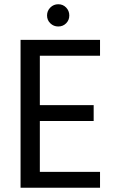

<svg xmlns="http://www.w3.org/2000/svg" viewBox="-20 -886 553 906"><path d="M168 -623V-390H422V-315H168V-75H452V0H77V-698H452V-623ZM255 -761Q233 -761 217.5 -776Q202 -791 202 -813Q202 -835 217.5 -850.5Q233 -866 255 -866Q277 -866 292 -850.5Q307 -835 307 -813Q307 -791 292 -776Q277 -761 255 -761Z"/></svg>

Font: Fz Poppins
Style: Regular
Weight: 400
Designer: Ninad Kale (Devanagari), Jonny Pinhorn (Latin)
Foundry: Indian Type Foundry
Version: Vit hóa bi Vntype.Com & FontZin.Com